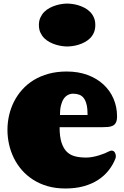

<svg xmlns="http://www.w3.org/2000/svg" viewBox="-20 -1050 697 1082"><path d="M392.1 -522Q376.5 -522 362.8 -514.9Q349.1 -507.8 339.1 -493.2Q329.1 -478.5 323.5 -455.8Q317.9 -433.1 317.9 -401.9H473.6Q473.6 -436 468.3 -459.2Q462.9 -482.4 452.6 -496.3Q442.4 -510.3 427 -516.1Q411.6 -522 392.1 -522ZM356 -647Q421.4 -647 473.9 -627.4Q526.4 -607.9 563.2 -573.7Q600.1 -539.6 619.9 -493.4Q639.6 -447.3 639.6 -394Q639.6 -372.1 633.5 -359.9Q627.4 -347.7 616.2 -341.8Q605 -335.9 588.4 -334.5Q571.8 -333 550.8 -333H315.9Q315.9 -279.3 326.9 -245.8Q337.9 -212.4 357.4 -193.8Q377 -175.3 404.3 -168.7Q431.6 -162.1 464.8 -162.1Q482.4 -162.1 501.2 -165.5Q520 -168.9 537.4 -174.3Q554.7 -179.7 569.3 -185.5Q584 -191.4 593.8 -196.8Q601.6 -201.2 608.9 -201.2Q620.1 -201.2 626.5 -191.7Q632.8 -182.1 632.8 -170.4Q632.8 -166.5 632.3 -163.1Q631.8 -159.7 630.4 -156.2Q616.2 -120.1 591.8 -89.4Q567.4 -58.6 532.5 -35.9Q497.6 -13.2 451.7 -0.5Q405.8 12.2 348.6 12.2Q293.9 12.2 248.8 -0.7Q203.6 -13.7 167.2 -36.9Q130.9 -60.1 103.5 -91.3Q76.2 -122.6 58.1 -159.4Q40 -196.3 31 -236.6Q22 -276.9 22 -317.9Q22 -359.4 31.2 -400.1Q40.5 -440.9 59.1 -477.5Q77.6 -514.2 105.5 -545.2Q133.3 -576.2 170.4 -598.9Q207.5 -621.6 253.9 -634.3Q300.3 -647 356 -647ZM199.2 -908.7Q199.2 -933.1 207.8 -951.4Q216.3 -969.7 229.7 -983.2Q243.2 -996.6 260.5 -1005.6Q277.8 -1014.6 295.7 -1020Q313.5 -1025.4 329.8 -1027.6Q346.2 -1029.8 358.4 -1029.8Q371.1 -1029.8 387.9 -1027.6Q404.8 -1025.4 422.4 -1020Q439.9 -1014.6 457 -1005.6Q474.1 -996.6 487.5 -983.2Q501 -969.7 509 -951.4Q517.1 -933.1 517.1 -908.7Q517.1 -884.8 509 -866.2Q501 -847.7 487.5 -834.5Q474.1 -821.3 457 -812.3Q439.9 -803.2 422.4 -797.9Q404.8 -792.5 387.9 -790.3Q371.1 -788.1 358.4 -788.1Q346.2 -788.1 329.8 -790.3Q313.5 -792.5 295.7 -797.9Q277.8 -803.2 260.5 -812.3Q243.2 -821.3 229.7 -834.5Q216.3 -847.7 207.8 -866Q199.2 -884.3 199.2 -908.7Z"/></svg>

Font: Corben
Style: Bold
Weight: 700
Designer: vernon adams
Foundry: vernon adams
Version: Version 1.101; ttfautohint (v1.6)